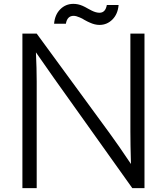

<svg xmlns="http://www.w3.org/2000/svg" viewBox="-20 -944 865 994"><path d="M495 -815Q471 -815 445 -827Q435 -831 417 -841Q407 -848 392 -854Q374 -862 361 -862Q328 -862 321 -821H260Q264 -868 292 -896Q320 -924 360 -924Q384 -924 407 -914Q419 -909 436 -899L455 -889Q477 -878 495 -878Q526 -878 533 -918H594Q590 -871 562 -843Q534 -815 495 -815ZM166 -673Q170 -587 170 -522V30H96V-770H170L547 -255Q591 -195 658 -95Q655 -198 655 -264V-770H728V30H665L259 -540Q226 -586 166 -673Z"/></svg>

Font: LINE Seed JP_TTF Regular
Style: Regular
Weight: 400
Designer: LINE & Fontrix & Fontworks
Version: Version 1.002